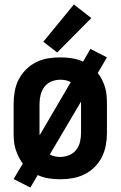

<svg xmlns="http://www.w3.org/2000/svg" viewBox="-20 -795 540 860"><path d="M116 45 149 -11Q172 0 198 4Q224 8 250 8Q278 8 306 3Q334 -2 359 -14.5Q384 -27 404 -47Q424 -67 436.5 -92Q449 -117 454 -144.5Q459 -172 459 -200V-330Q459 -348 457.5 -366.5Q456 -385 451 -402.5Q446 -420 437.5 -437Q429 -454 418 -468L459 -538L385 -576L352 -519Q328 -530 302 -534Q276 -538 250 -538Q222 -538 194.5 -533.5Q167 -529 142 -516.5Q117 -504 96.5 -483.5Q76 -463 63.5 -438.5Q51 -414 46 -386Q41 -358 41 -330V-200Q41 -182 42.5 -163.5Q44 -145 49.5 -127.5Q55 -110 63 -93.5Q71 -77 82 -62L41 7ZM250 -92Q238 -92 226 -94.5Q214 -97 203 -103L343 -340Q343 -338 343 -335.5Q343 -333 343 -330V-200Q343 -180 338.5 -160Q334 -140 321.5 -124Q309 -108 289.5 -100Q270 -92 250 -92ZM158 -190Q157 -193 157 -195.5Q157 -198 157 -200V-330Q157 -350 162 -370Q167 -390 179 -406Q191 -422 210.5 -430Q230 -438 250 -438Q262 -438 274.5 -435.5Q287 -433 297 -427ZM236 -560 389 -714 311 -775 174 -608Z"/></svg>

Font: Iosevka SS09
Style: Bold
Weight: 700
Monospace: yes
Designer: Belleve Invis
Foundry: Belleve Invis
Version: Version 5.2.1; ttfautohint (v1.8.3)